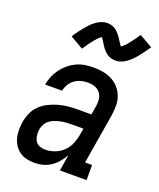

<svg xmlns="http://www.w3.org/2000/svg" viewBox="-144 -858 790 954"><g transform="rotate(20 251.5 -381.0)"><path d="M156 8H155Q155 8 155 8Q155 8 155 8Q134 8 113 3.5Q92 -1 75.5 -12.5Q59 -24 48 -40.5Q37 -57 31.5 -77Q26 -97 26 -118.5Q26 -140 29 -161Q33 -186 43.5 -210.5Q54 -235 73 -253.5Q92 -272 116 -284Q140 -296 165 -303Q190 -310 214.5 -312.5Q239 -315 264 -315H338L345 -358Q349 -377 347 -396.5Q345 -416 334.5 -430.5Q324 -445 306 -451.5Q288 -458 268 -458Q251 -458 233 -453.5Q215 -449 199.5 -438Q184 -427 174 -410.5Q164 -394 161 -376H71Q75 -399 84 -420.5Q93 -442 107 -461Q121 -480 139.5 -495.5Q158 -511 179.5 -521Q201 -531 223.5 -534.5Q246 -538 268 -538Q295 -538 320 -533.5Q345 -529 367 -517.5Q389 -506 405 -487.5Q421 -469 429.5 -446Q438 -423 438 -397Q438 -371 434 -345L390 -80H427V0H286L300 -86Q289 -66 274 -48Q259 -30 240 -17Q221 -4 199 2Q177 8 156 8ZM181 -72Q206 -72 231 -81Q256 -90 275.5 -109Q295 -128 305 -152Q315 -176 319 -201L325 -235H264Q250 -235 235.5 -234Q221 -233 206.5 -230Q192 -227 177.5 -222Q163 -217 150.5 -208Q138 -199 130.5 -185.5Q123 -172 120 -158Q118 -142 119.5 -126Q121 -110 128.5 -97Q136 -84 150.5 -78Q165 -72 181 -72ZM182 -606 113 -646Q124 -664 135 -678.5Q146 -693 156 -705Q166 -717 175.5 -727Q185 -737 198.5 -747Q212 -757 227 -763Q242 -769 257 -769Q263 -769 268 -768.5Q273 -768 278 -766.5Q283 -765 288 -763Q293 -761 297.5 -758.5Q302 -756 306 -753Q310 -750 313 -746.5Q316 -743 320 -738.5Q324 -734 327.5 -730Q331 -726 333.5 -722Q336 -718 338.5 -714Q341 -710 343.5 -706Q346 -702 349 -698Q352 -694 355 -689Q358 -684 360 -682Q363 -684 369.5 -689.5Q376 -695 379.5 -698.5Q383 -702 386.5 -706.5Q390 -711 394 -716Q398 -721 402.5 -727Q407 -733 412 -739.5Q417 -746 422.5 -754Q428 -762 433 -770L503 -730Q491 -712 480 -697.5Q469 -683 459.5 -671Q450 -659 440 -649Q430 -639 417 -629Q404 -619 388.5 -613Q373 -607 358 -607Q352 -607 345.5 -608Q339 -609 333.5 -610.5Q328 -612 322.5 -615Q317 -618 312 -621.5Q307 -625 303 -629Q299 -633 294.5 -637.5Q290 -642 286.5 -647Q283 -652 280 -656.5Q277 -661 274 -666Q271 -671 267.5 -676.5Q264 -682 260.5 -687Q257 -692 255 -694Q252 -692 245.5 -686.5Q239 -681 236 -677.5Q233 -674 229 -669.5Q225 -665 221 -660Q217 -655 212.5 -649Q208 -643 203 -636.5Q198 -630 193 -622Q188 -614 182 -606Z"/></g></svg>

Font: Iosevka Curly Slab MdObl
Style: Regular
Weight: 500
Italic angle: -9°
Monospace: yes
Designer: Belleve Invis
Foundry: Belleve Invis
Version: Version 11.0.0; ttfautohint (v1.8.3)